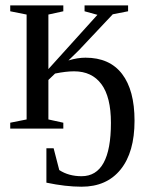

<svg xmlns="http://www.w3.org/2000/svg" viewBox="-20 -479 555 715"><path d="M234.9 -253.9Q268.6 -264.2 298.3 -264.2Q388.2 -264.2 434.6 -203.6Q481 -143.1 481 -29.3Q481 87.9 429.2 152.1Q377.4 216.3 283.7 216.3Q224.6 216.3 152.8 201.2V73.2H179.7L200.7 154.3Q235.8 177.2 283.7 177.2Q393.1 177.2 393.1 -21.5Q393.1 -117.7 357.7 -165.5Q322.3 -213.4 255.9 -213.4Q225.6 -213.4 185.1 -205.1L160.2 -181.2V-34.2L215.8 -22V0H18.1V-22L79.1 -34.2V-424.8L18.1 -437V-459H215.8V-437L160.2 -424.8V-221.7L342.8 -423.8L294.9 -437V-459H457V-437L399.9 -425.8L273.9 -292Z"/></svg>

Font: Times New Roman
Style: Regular
Weight: 400
Designer: Steve Matteson
Foundry: Ascender Corporation
Version: Version 2.00.3